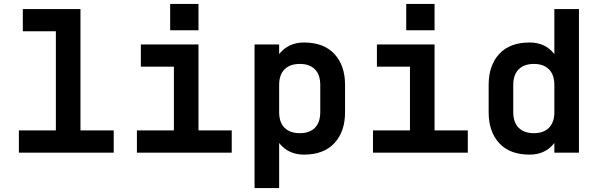

<svg xmlns="http://www.w3.org/2000/svg" viewBox="-20 -776 3040 976"><path d="M76 0V-113H264V-617H96V-730H389V-113H558V0Z M676 0V-113H864V-437H696V-550H989V-113H1158V0ZM845 -756H989V-622H845Z M1274 -550H1399V-501Q1446 -560 1525 -560Q1626 -560 1680 -501.5Q1734 -443 1734 -345V-205Q1734 -107 1680 -48.5Q1626 10 1525 10Q1446 10 1399 -49V180H1274ZM1504 -451Q1454 -451 1426.5 -423.5Q1399 -396 1399 -344V-206Q1399 -154 1426.5 -126.5Q1454 -99 1504 -99Q1554 -99 1581 -126.5Q1608 -154 1608 -206V-344Q1608 -396 1581 -423.5Q1554 -451 1504 -451Z M1876 0V-113H2064V-437H1896V-550H2189V-113H2358V0ZM2045 -756H2189V-622H2045Z M2923 0H2798V-49Q2752 10 2673 10Q2571 10 2517.5 -48.5Q2464 -107 2464 -205V-345Q2464 -443 2517.5 -501.5Q2571 -560 2673 -560Q2752 -560 2798 -501V-730H2923ZM2694 -451Q2644 -451 2616.5 -423.5Q2589 -396 2589 -344V-206Q2589 -154 2616.5 -126.5Q2644 -99 2694 -99Q2743 -99 2770.5 -126.5Q2798 -154 2798 -206V-344Q2798 -396 2770.5 -423.5Q2743 -451 2694 -451Z"/></svg>

Font: Tiny
Style: Bold
Weight: 700
Monospace: yes
Designer: Philipp Nurullin, Konstantin Bulenkov
Foundry: JetBrains
Version: Version 2.251; ttfautohint (v1.8.4.7-5d5b)